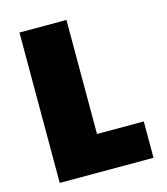

<svg xmlns="http://www.w3.org/2000/svg" viewBox="-108 -789 771 888"><g transform="rotate(-15 277.5 -345.0)"><path d="M517 -159H293V-705H68V15H517Z"/></g></svg>

Font: Repo ExtraBlack
Style: Regular
Weight: 400
Designer: Stefan Peev
Foundry: Context Ltd
Version: Version 001.502